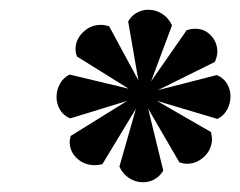

<svg xmlns="http://www.w3.org/2000/svg" viewBox="-20 -824 493 394"><path d="M453 -626Q453 -612 446 -599Q439 -586 426 -580L302 -617L413 -553Q415 -543 415 -539Q415 -518 399.5 -503Q384 -488 364 -488Q356 -488 348 -491L284 -601L315 -474Q308 -462 297 -456Q286 -450 274 -450Q258 -450 245 -458.5Q232 -467 225 -482L259 -601L190 -487Q180 -485 175 -485Q153 -485 138 -499Q123 -513 123 -533Q123 -537 125 -545L241 -617L124 -581Q110 -587 103 -599Q96 -611 96 -625Q96 -639 103 -652Q110 -665 123 -671L244 -642L138 -708Q135 -716 135 -723Q135 -743 150.5 -758Q166 -773 187 -773Q195 -773 204 -770L264 -659L243 -780Q250 -792 261 -798Q272 -804 284 -804Q300 -804 313 -795.5Q326 -787 333 -772L290 -657L363 -762Q372 -765 381 -765Q400 -765 413 -751Q426 -737 426 -718Q426 -709 421 -697L304 -639L425 -670Q439 -664 446 -652Q453 -640 453 -626Z"/></svg>

Font: Mogra
Style: Regular
Weight: 400
Designer: Lipi Raval
Foundry: Lipi Raval
Version: Version 1.002;PS 1.002;hotconv 1.0.88;makeotf.lib2.5.647800;